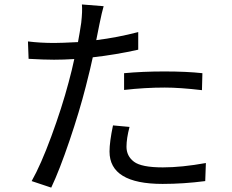

<svg xmlns="http://www.w3.org/2000/svg" viewBox="-20 -812 1040 862"><path d="M537.1 -408.2V-483.4Q620.1 -491.2 717.8 -491.2Q818.4 -491.2 888.7 -483.4L886.7 -407.2Q787.1 -418.9 719.7 -418.9Q631.8 -418.9 537.1 -408.2ZM600.6 -668V-588.9Q500 -566.4 396.5 -554.7Q387.7 -511.7 365.2 -423.8Q336.9 -312.5 292 -180.2Q247.1 -47.9 210 30.3L122.1 1Q163.1 -71.3 210.4 -199.7Q257.8 -328.1 288.1 -442.4Q303.7 -500 313.5 -546.9Q265.6 -543.9 222.7 -543.9Q178.7 -543.9 108.4 -547.9L105.5 -626Q160.2 -619.1 223.6 -619.1Q253.9 -619.1 330.1 -623Q337.9 -664.1 344.7 -710Q350.6 -763.7 347.7 -792L445.3 -784.2Q437.5 -757.8 426.8 -705.1L412.1 -631.8Q506.8 -643.6 600.6 -668ZM487.3 -249 561.5 -242.2Q547.9 -190.4 547.9 -153.3Q547.9 -111.3 581.5 -85.9Q615.2 -60.5 710.9 -60.5Q795.9 -60.5 904.3 -80.1L901.4 1Q803.7 13.7 710 13.7Q471.7 13.7 471.7 -131.8Q471.7 -174.8 487.3 -249Z"/></svg>

Font: Nasu
Style: Regular
Weight: 400
Designer: Ryoko NISHIZUKA (kana &amp; ideographs); Paul D. Hunt (Latin, Greek &amp; Cyrillic); Wenlong ZHANG (bopomofo); Sandoll C
Version: Version 2014.1215